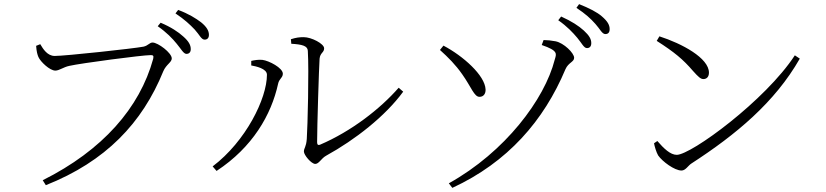

<svg xmlns="http://www.w3.org/2000/svg" viewBox="-20 -854 4000 930"><path d="M836 -642C857 -617 869 -593 883 -593C896 -593 904 -601 904 -616C904 -636 894 -654 868 -677C844 -699 808 -723 758 -744L744 -727C787 -697 815 -668 836 -642ZM923 -711C946 -686 955 -662 971 -662C984 -662 992 -670 992 -685C992 -705 981 -724 954 -746C929 -765 894 -787 843 -806L830 -789C875 -759 900 -735 923 -711ZM245 -583C210 -583 189 -616 175 -640L155 -632C157 -604 161 -590 166 -578C176 -555 221 -512 248 -512C267 -512 287 -529 316 -535C373 -548 670 -587 709 -587C720 -587 726 -586 722 -569C657 -332 477 -126 187 19L202 43C492 -72 669 -258 771 -509C785 -542 812 -552 812 -571C812 -598 745 -648 719 -648C704 -648 698 -633 675 -628C629 -619 296 -583 245 -583Z M1389 -664 1391 -642C1443 -639 1470 -632 1471 -608C1477 -512 1470 -239 1466 -181C1463 -141 1452 -137 1452 -120C1452 -103 1488 -60 1507 -60C1525 -60 1536 -87 1560 -100C1700 -177 1846 -291 1933 -410L1911 -429C1822 -327 1682 -218 1530 -153C1522 -150 1516 -152 1516 -165C1516 -241 1525 -527 1528 -570C1531 -599 1550 -599 1550 -620C1550 -642 1489 -674 1451 -674C1430 -674 1414 -672 1389 -664ZM1197 -537C1219 -533 1273 -522 1273 -492C1273 -377 1171 -170 1010 -48L1029 -26C1204 -141 1294 -298 1327 -448C1332 -473 1350 -477 1350 -497C1350 -525 1283 -560 1251 -564C1231 -566 1210 -562 1197 -559Z M2776 -671C2798 -645 2808 -621 2823 -621C2836 -621 2844 -629 2844 -645C2844 -665 2834 -682 2808 -706C2784 -728 2749 -751 2698 -774L2684 -756C2727 -726 2755 -696 2776 -671ZM2864 -738C2886 -714 2896 -689 2912 -689C2926 -689 2933 -697 2933 -713C2933 -733 2923 -751 2895 -775C2872 -795 2835 -814 2785 -834L2772 -816C2816 -787 2841 -764 2864 -738ZM2171 56C2439 -68 2614 -269 2719 -519C2733 -551 2761 -554 2761 -574C2761 -597 2711 -646 2671 -654C2650 -658 2630 -660 2613 -660L2604 -636C2686 -608 2675 -593 2667 -565C2618 -373 2427 -118 2154 34ZM2111 -612C2151 -576 2187 -540 2219 -494C2263 -432 2277 -384 2303 -385C2322 -385 2333 -400 2332 -421C2329 -489 2223 -583 2128 -633Z M3174 -678 3161 -656C3247 -601 3288 -567 3337 -510C3363 -481 3374 -471 3387 -471C3403 -471 3414 -482 3414 -502C3414 -573 3283 -643 3174 -678ZM3830 -586C3688 -368 3328 -104 3258 -104C3227 -104 3195 -135 3164 -171L3148 -160C3150 -147 3159 -116 3168 -101C3188 -72 3247 -28 3281 -28C3301 -28 3313 -52 3329 -62C3545 -202 3733 -358 3854 -570Z"/></svg>

Font: Noto Serif KR Light
Style: Regular
Weight: 300
Designer: Ryoko NISHIZUKA 西塚涼子 (kana & ideographs); Frank Grießhammer (Latin, Greek & Cyrillic); Wenlong ZHANG 张文龙 (bopomofo); San
Foundry: Adobe
Version: Version 2.001;hotconv 1.1.0;makeotfexe 2.6.0